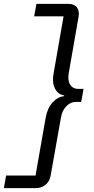

<svg xmlns="http://www.w3.org/2000/svg" viewBox="-65 -813 488 1000"><path d="M289.1 -793Q322.3 -793 335.9 -774.4Q349.6 -755.9 344.2 -725.1L293 -432.1Q286.6 -393.6 300.5 -371.8Q314.5 -350.1 340.8 -350.1H370.1L357.9 -282.2H329.1Q302.7 -282.2 280.5 -259.8Q258.3 -237.3 252 -198.2L199.2 99.1Q194.8 129.4 173.6 148.2Q152.3 167 119.1 167H-44.9L-33.2 101.1H120.1L172.9 -200.2Q181.6 -249.5 208.7 -279.3Q235.8 -309.1 269 -312V-315.9Q235.8 -321.8 220.7 -353Q205.6 -384.3 213.9 -429.2L266.1 -728H112.8L125 -793Z"/></svg>

Font: Hubot Sans
Style: Italic
Weight: 400
Italic angle: -10°
Designer: Deni Anggara
Foundry: GitHub
Version: Version 1.001;gftools[0.9.31]